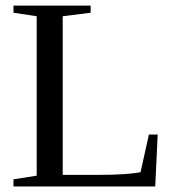

<svg xmlns="http://www.w3.org/2000/svg" viewBox="-20 -675 651 695"><path d="M308.1 -628.9 207 -616.2V-42H335.9Q439.9 -42 488.8 -51.8L519 -188H550.8L542 0H28.8V-25.9L112.8 -39.1V-616.2L28.8 -628.9V-654.8H308.1Z"/></svg>

Font: Times New Roman
Style: Regular
Weight: 400
Designer: Steve Matteson
Foundry: Ascender Corporation
Version: Version 2.00.3